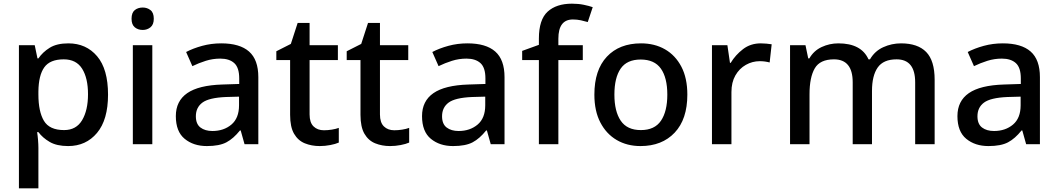

<svg xmlns="http://www.w3.org/2000/svg" viewBox="-20 -785 5760 1045"><path d="M352 -549Q449 -549 508.5 -479Q568 -409 568 -270Q568 -133 508 -61.5Q448 10 351 10Q289 10 250.5 -12.5Q212 -35 189 -66H182Q185 -48 187 -23.5Q189 1 189 20V240H83V-539H169L184 -467H189Q212 -501 250.5 -525Q289 -549 352 -549ZM327 -462Q252 -462 221 -418.5Q190 -375 189 -287V-271Q189 -178 219 -127.5Q249 -77 329 -77Q395 -77 427 -131Q459 -185 459 -272Q459 -360 427 -411Q395 -462 327 -462Z M757 -744Q781 -744 799 -730Q817 -716 817 -683Q817 -651 799 -636.5Q781 -622 757 -622Q731 -622 713.5 -636.5Q696 -651 696 -683Q696 -716 713.5 -730Q731 -744 757 -744ZM809 -539V0H703V-539Z M1184 -549Q1285 -549 1335.5 -504.5Q1386 -460 1386 -365V0H1311L1290 -75H1286Q1251 -31 1212.5 -10.5Q1174 10 1106 10Q1033 10 985 -29.5Q937 -69 937 -153Q937 -235 999 -278Q1061 -321 1190 -325L1282 -328V-358Q1282 -417 1255 -441.5Q1228 -466 1179 -466Q1138 -466 1100 -454Q1062 -442 1027 -425L993 -502Q1031 -522 1080.5 -535.5Q1130 -549 1184 -549ZM1209 -257Q1117 -253 1081.5 -226.5Q1046 -200 1046 -152Q1046 -110 1071 -91Q1096 -72 1136 -72Q1198 -72 1239.5 -107Q1281 -142 1281 -212V-259Z M1743 -76Q1764 -76 1786 -79.5Q1808 -83 1824 -89V-9Q1806 -1 1777.5 4.5Q1749 10 1720 10Q1676 10 1639 -5Q1602 -20 1580.5 -57Q1559 -94 1559 -160V-458H1484V-506L1563 -546L1600 -660H1665V-539H1819V-458H1665V-162Q1665 -118 1686.5 -97Q1708 -76 1743 -76Z M2126 -76Q2147 -76 2169 -79.5Q2191 -83 2207 -89V-9Q2189 -1 2160.5 4.5Q2132 10 2103 10Q2059 10 2022 -5Q1985 -20 1963.5 -57Q1942 -94 1942 -160V-458H1867V-506L1946 -546L1983 -660H2048V-539H2202V-458H2048V-162Q2048 -118 2069.5 -97Q2091 -76 2126 -76Z M2524 -549Q2625 -549 2675.5 -504.5Q2726 -460 2726 -365V0H2651L2630 -75H2626Q2591 -31 2552.5 -10.5Q2514 10 2446 10Q2373 10 2325 -29.5Q2277 -69 2277 -153Q2277 -235 2339 -278Q2401 -321 2530 -325L2622 -328V-358Q2622 -417 2595 -441.5Q2568 -466 2519 -466Q2478 -466 2440 -454Q2402 -442 2367 -425L2333 -502Q2371 -522 2420.5 -535.5Q2470 -549 2524 -549ZM2549 -257Q2457 -253 2421.5 -226.5Q2386 -200 2386 -152Q2386 -110 2411 -91Q2436 -72 2476 -72Q2538 -72 2579.5 -107Q2621 -142 2621 -212V-259Z M3152 -458H3019V0H2913V-458H2822V-508L2913 -541V-575Q2913 -678 2960.5 -721.5Q3008 -765 3093 -765Q3128 -765 3157 -759Q3186 -753 3206 -746L3179 -665Q3162 -670 3141.5 -674.5Q3121 -679 3098 -679Q3019 -679 3019 -574V-539H3152Z M3721 -270Q3721 -136 3652 -63Q3583 10 3466 10Q3393 10 3336.5 -23Q3280 -56 3247.5 -118.5Q3215 -181 3215 -270Q3215 -404 3283 -476.5Q3351 -549 3469 -549Q3543 -549 3599.5 -516.5Q3656 -484 3688.5 -422Q3721 -360 3721 -270ZM3324 -270Q3324 -179 3358.5 -128Q3393 -77 3468 -77Q3543 -77 3577.5 -128Q3612 -179 3612 -270Q3612 -362 3577 -411.5Q3542 -461 3467 -461Q3392 -461 3358 -411.5Q3324 -362 3324 -270Z M4121 -549Q4135 -549 4151.5 -547.5Q4168 -546 4180 -544L4169 -445Q4143 -452 4115 -452Q4075 -452 4039.5 -432Q4004 -412 3982.5 -374.5Q3961 -337 3961 -284V0H3855V-539H3939L3953 -443H3957Q3983 -486 4024 -517.5Q4065 -549 4121 -549Z M4884 -549Q4975 -549 5021 -502Q5067 -455 5067 -351V0H4961V-337Q4961 -462 4860 -462Q4788 -462 4757 -417.5Q4726 -373 4726 -290V0H4621V-337Q4621 -462 4519 -462Q4443 -462 4414.5 -413Q4386 -364 4386 -272V0H4280V-539H4364L4379 -467H4385Q4409 -509 4452 -529Q4495 -549 4543 -549Q4668 -549 4707 -462H4715Q4741 -507 4787 -528Q4833 -549 4884 -549Z M5438 -549Q5539 -549 5589.5 -504.5Q5640 -460 5640 -365V0H5565L5544 -75H5540Q5505 -31 5466.5 -10.5Q5428 10 5360 10Q5287 10 5239 -29.5Q5191 -69 5191 -153Q5191 -235 5253 -278Q5315 -321 5444 -325L5536 -328V-358Q5536 -417 5509 -441.5Q5482 -466 5433 -466Q5392 -466 5354 -454Q5316 -442 5281 -425L5247 -502Q5285 -522 5334.5 -535.5Q5384 -549 5438 -549ZM5463 -257Q5371 -253 5335.5 -226.5Q5300 -200 5300 -152Q5300 -110 5325 -91Q5350 -72 5390 -72Q5452 -72 5493.5 -107Q5535 -142 5535 -212V-259Z"/></svg>

Font: Noto Sans Telugu Medium
Style: Regular
Weight: 500
Designer: Jelle Bosma - Monotype Design Team
Foundry: Monotype Imaging Inc.
Version: Version 2.005; ttfautohint (v1.8.4.7-5d5b)